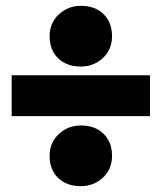

<svg xmlns="http://www.w3.org/2000/svg" viewBox="-20 -679 554 658"><path d="M20 -421H494V-281H20ZM257 -249Q306 -249 335 -220.5Q364 -192 364 -145Q364 -99 332.5 -70Q301 -41 257 -41Q208 -41 179 -69.5Q150 -98 150 -145Q150 -190 181.5 -219.5Q213 -249 257 -249ZM257 -659Q306 -659 335 -630.5Q364 -602 364 -555Q364 -509 332.5 -480Q301 -451 257 -451Q208 -451 179 -479.5Q150 -508 150 -555Q150 -600 181.5 -629.5Q213 -659 257 -659Z"/></svg>

Font: Bitter Pro Black
Style: Regular
Weight: 900
Designer: Sol Matas, and Bitter project Authors
Foundry: Sol Matas
Version: Version 1.010